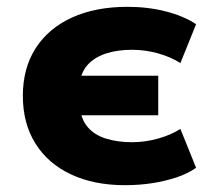

<svg xmlns="http://www.w3.org/2000/svg" viewBox="-20 -532 617 563"><path d="M346 11Q256 11 188.5 -20.5Q121 -52 84 -111Q47 -170 47 -251Q47 -332 84.5 -390.5Q122 -449 191 -480.5Q260 -512 354 -512Q414 -512 466.5 -498.5Q519 -485 555 -461L509 -347Q481 -365 443.5 -375.5Q406 -386 367 -386Q325 -386 292 -375.5Q259 -365 238.5 -343.5Q218 -322 214 -288L205 -310H444V-194H205L214 -221Q217 -183 237 -159.5Q257 -136 291 -125.5Q325 -115 367 -115Q405 -115 443 -125.5Q481 -136 509 -154L555 -40Q531 -23 498 -12Q465 -1 427 5Q389 11 346 11Z"/></svg>

Font: Nunito Sans 9pt Black
Style: Regular
Weight: 900
Version: Version 3.101;gftools[0.9.27]